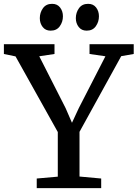

<svg xmlns="http://www.w3.org/2000/svg" viewBox="-33 -971 710 991"><path d="M265.3 -59.2V-289.5L47.2 -679.9L-12.9 -692.4V-743H248.3V-692.4L169.6 -680.5L305.7 -412.8L338.5 -337.2L373.6 -412.8L511.1 -680.5L429.1 -692.4V-743H657.2V-692.4L592.6 -681.1L377.4 -290.5V-59.8L489.3 -49.6V0H156.6V-49.6ZM227.8 -812.8Q201.9 -812.8 187.2 -831.8Q172.5 -850.7 172.5 -877.1Q172.5 -905.9 188.7 -928.6Q204.9 -951.2 235.4 -951.2H236.4Q262.5 -951.2 277.1 -932.3Q291.8 -913.3 291.8 -887Q291.8 -858.2 275.6 -835.5Q259.4 -812.8 228.8 -812.8ZM413.8 -812.8Q387.9 -812.8 373.2 -831.8Q358.4 -850.7 358.4 -877.1Q358.4 -905.9 374.6 -928.6Q390.8 -951.2 421.4 -951.2H422.4Q448.4 -951.2 463.1 -932.3Q477.7 -913.3 477.7 -887Q477.7 -858.2 461.5 -835.5Q445.3 -812.8 414.8 -812.8Z"/></svg>

Font: Merriweather Light
Style: Regular
Weight: 300
Designer: Eben Sorkin
Foundry: Eben Sorkin
Version: Version 2.100